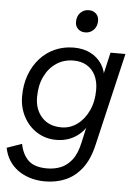

<svg xmlns="http://www.w3.org/2000/svg" viewBox="-67 -763 741 1025"><g transform="rotate(5 303.5 -250.5)"><path d="M213 215Q170 215 132.5 203.5Q95 192 66.5 171Q38 150 19.5 120.5Q1 91 -6 54L74 26Q85 82 117.5 113.5Q150 145 219 145Q257 145 291 131.5Q325 118 351 84.5Q377 51 390 -10L415 -123L428 -135Q413 -80 365 -45.5Q317 -11 254 -11Q196 -11 150 -40Q104 -69 78 -118.5Q52 -168 52 -227Q52 -290 71 -341.5Q90 -393 124 -431Q158 -469 204.5 -489.5Q251 -510 305 -510Q356 -510 394.5 -490.5Q433 -471 456 -435.5Q479 -400 481 -352L466 -344L502 -500H582L465 -1Q447 76 410.5 123.5Q374 171 324 193Q274 215 213 215ZM275 -80Q322 -80 360 -108Q398 -136 420.5 -184.5Q443 -233 443 -295Q443 -340 427 -372.5Q411 -405 381 -423Q351 -441 310 -441Q258 -441 218 -414.5Q178 -388 155 -340.5Q132 -293 132 -229Q132 -164 170 -122Q208 -80 275 -80ZM358 -596Q334 -596 319 -610.5Q304 -625 304 -648Q304 -679 322.5 -697.5Q341 -716 367 -716Q391 -716 406 -701.5Q421 -687 421 -664Q421 -633 402.5 -614.5Q384 -596 358 -596Z"/></g></svg>

Font: Work Sans
Style: Italic
Weight: 400
Italic angle: -13°
Designer: Wei Huang
Foundry: Wei Huang
Version: Version 2.012